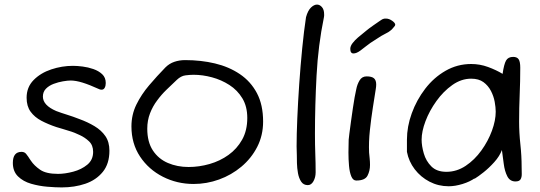

<svg xmlns="http://www.w3.org/2000/svg" viewBox="-20 -802 2353 837"><path d="M249 15Q222 15 186 12Q150 9 115.5 -1Q81 -11 58.5 -33Q36 -55 36 -92Q36 -140 74 -140Q87 -140 94 -131L103 -119Q106 -115 108.5 -110.5Q111 -106 115 -101Q129 -80 155 -62Q181 -44 233 -44Q263 -44 299 -53.5Q335 -63 360.5 -84Q386 -105 386 -140Q386 -169 368 -186Q350 -203 328 -213Q318 -218 305.5 -223Q293 -228 279 -232Q266 -236 253 -240Q240 -244 226 -248Q190 -260 160.5 -275.5Q131 -291 113.5 -315Q96 -339 96 -376Q96 -422 126.5 -453Q157 -484 203.5 -499.5Q250 -515 298 -515Q316 -515 340 -512Q364 -509 387 -501Q410 -493 425.5 -478.5Q441 -464 441 -440Q441 -428 436.5 -419.5Q432 -411 423 -411Q417 -411 413 -413Q369 -433 339.5 -442Q310 -451 288 -451Q275 -451 254.5 -447.5Q234 -444 214 -436.5Q194 -429 180.5 -415.5Q167 -402 167 -381Q167 -343 225 -318Q246 -310 272 -302Q298 -294 326 -283Q362 -270 392 -252Q422 -234 439.5 -208.5Q457 -183 457 -145Q457 -88 428 -52.5Q399 -17 352 -1Q305 15 249 15Z M824 0Q752 0 690 -31.5Q628 -63 590.5 -119.5Q553 -176 553 -251Q553 -302 574.5 -346Q596 -390 630 -430Q664 -470 701 -508Q718 -525 740 -532.5Q762 -540 787 -540Q856 -540 917 -525.5Q978 -511 1025.5 -479Q1073 -447 1100 -396Q1127 -345 1127 -272Q1127 -212 1101.5 -162Q1076 -112 1032.5 -75.5Q989 -39 935 -19.5Q881 0 824 0ZM802 -74Q848 -74 893.5 -87Q939 -100 976 -126.5Q1013 -153 1035.5 -193Q1058 -233 1058 -288Q1058 -338 1036.5 -373.5Q1015 -409 980 -431.5Q945 -454 904 -465Q863 -476 824 -476Q808 -476 788.5 -473.5Q769 -471 751 -454Q729 -433 706.5 -411.5Q684 -390 665 -364Q646 -339 634 -308Q622 -277 622 -241Q622 -183 646.5 -146Q671 -109 712 -91.5Q753 -74 802 -74Z M1322 5Q1303 5 1293 -10Q1283 -25 1279 -47Q1275 -69 1274.5 -91Q1274 -113 1274 -126Q1274 -134 1273.5 -144Q1273 -154 1273 -164Q1273 -214 1276 -285.5Q1279 -357 1284.5 -436.5Q1290 -516 1297.5 -592Q1305 -668 1314 -727Q1322 -756 1335.5 -769Q1349 -782 1362 -782Q1374 -782 1383.5 -771Q1393 -760 1393 -740Q1393 -736 1393 -733Q1393 -730 1392 -726Q1367 -605 1360 -473Q1353 -341 1353 -219Q1353 -169 1354.5 -130.5Q1356 -92 1356 -51Q1356 -29 1346.5 -12Q1337 5 1322 5Z M1533 -15Q1519 -15 1511.5 -33Q1504 -51 1501.5 -79Q1499 -107 1499 -137Q1499 -151 1499.5 -165.5Q1500 -180 1500 -193Q1500 -197 1503 -219.5Q1506 -242 1510 -272Q1514 -302 1518.5 -331.5Q1523 -361 1526 -378Q1529 -391 1533 -412.5Q1537 -434 1547.5 -451.5Q1558 -469 1578 -469Q1601 -469 1610.5 -460.5Q1620 -452 1620 -434Q1620 -429 1619.5 -424Q1619 -419 1618 -413Q1613 -381 1605.5 -333.5Q1598 -286 1592.5 -234.5Q1587 -183 1589 -137Q1590 -126 1591.5 -111.5Q1593 -97 1593 -83Q1593 -57 1582 -36Q1571 -15 1533 -15ZM1521 -569Q1507 -569 1507 -589Q1507 -601 1517 -614Q1527 -627 1540.5 -638.5Q1554 -650 1563 -657Q1570 -663 1577 -668.5Q1584 -674 1589 -678Q1594 -682 1607 -691Q1620 -700 1633 -709Q1646 -718 1649 -719Q1654 -721 1656.5 -721Q1659 -721 1663 -721Q1676 -721 1689.5 -711.5Q1703 -702 1703 -694Q1703 -690 1697 -684L1691 -677Q1689 -674 1685.5 -671.5Q1682 -669 1680 -667Q1676 -663 1659 -654.5Q1642 -646 1626 -635L1595 -615Q1578 -603 1575 -600Q1568 -594 1551 -581.5Q1534 -569 1521 -569Z M1936 10Q1891 10 1852.5 -10Q1814 -30 1788 -64Q1762 -98 1754 -140V-193Q1754 -250 1775 -308Q1796 -366 1833.5 -415Q1871 -464 1922.5 -493.5Q1974 -523 2034 -523Q2072 -523 2107.5 -510Q2143 -497 2171 -480Q2177 -522 2186 -538Q2195 -554 2217 -554Q2234 -554 2241 -543.5Q2248 -533 2248 -507Q2248 -447 2245.5 -389.5Q2243 -332 2243 -272Q2243 -224 2248.5 -173Q2254 -122 2254 -75Q2254 -60 2254.5 -45Q2255 -30 2249.5 -20.5Q2244 -11 2227 -11Q2203 -11 2191.5 -33.5Q2180 -56 2176 -88Q2172 -120 2168 -148Q2158 -121 2134.5 -95Q2111 -69 2087.5 -50.5Q2064 -32 2051.5 -24.5Q2039 -17 2051 -26Q2029 -10 1996.5 0Q1964 10 1936 10ZM1926 -53Q1971 -53 2010 -79Q2049 -105 2078.5 -146Q2108 -187 2124.5 -232Q2141 -277 2141 -315Q2141 -334 2136.5 -358.5Q2132 -383 2120 -406Q2108 -429 2087.5 -444Q2067 -459 2034 -459Q1991 -459 1952 -431.5Q1913 -404 1882.5 -361.5Q1852 -319 1835 -274Q1818 -229 1818 -193Q1818 -166 1827.5 -133Q1837 -100 1860.5 -76.5Q1884 -53 1926 -53Z"/></svg>

Font: Fuzzy Bubbles
Style: Regular
Weight: 400
Designer: Robert E. Leuschke
Foundry: Robert E. Leuschke
Version: Version 1.010; ttfautohint (v1.8.3)